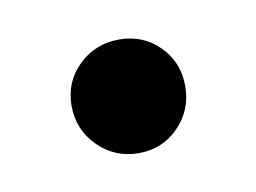

<svg xmlns="http://www.w3.org/2000/svg" viewBox="-32 -156 264 198"><g transform="rotate(-10 100.0 -56.5)"><path d="M101 3Q76 3 58.5 -14.5Q41 -32 41 -57Q41 -82 58.5 -99Q76 -116 101 -116Q126 -116 143 -99Q160 -82 160 -57Q160 -32 143 -14.5Q126 3 101 3Z"/></g></svg>

Font: Bentinck
Style: Regular
Weight: 400
Designer: Jörg Drees
Foundry: Jörg Drees
Version: Version 1.000; ttfautohint (v1.8.4.7-5d5b)